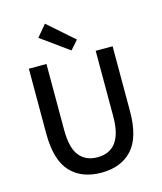

<svg xmlns="http://www.w3.org/2000/svg" viewBox="-128 -969 907 1074"><g transform="rotate(-15 325.5 -431.5)"><path d="M83 0ZM83 -280V-655H185V-274Q185 -168 222.5 -122.5Q260 -77 326 -77Q470 -77 470 -274V-655H568V-280Q568 -127 504 -57.5Q440 12 326 12Q211 12 147 -57.5Q83 -127 83 -280ZM179 -808 235 -875 385 -743 340 -692Z"/></g></svg>

Font: Assistant SemiBold
Style: Regular
Weight: 600
Designer: Hebrew By Ben Nathan, Latin by Paul Hunt
Version: Version 2.001; ttfautohint (v1.6)